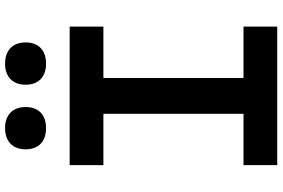

<svg xmlns="http://www.w3.org/2000/svg" viewBox="-194 -894 1089 740"><g transform="rotate(-90 350.0 -524.5)"><path d="M83 0H617V-130H419V-670H617V-800H83V-670H281V-130H83ZM144 -970C144 -920 174 -891 226 -891C277 -891 307 -920 307 -970C307 -1019 277 -1049 226 -1049C174 -1049 144 -1019 144 -970ZM393 -970C393 -920 423 -891 474 -891C526 -891 556 -920 556 -970C556 -1019 526 -1049 474 -1049C423 -1049 393 -1019 393 -970Z"/></g></svg>

Font: Martian Mono Std Md
Style: Regular
Weight: 500
Monospace: yes
Designer: Roman Shamin
Foundry: Evil Martians
Version: Version 1.000